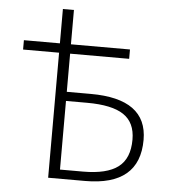

<svg xmlns="http://www.w3.org/2000/svg" viewBox="-51 -750 710 797"><g transform="rotate(5 304.0 -351.5)"><path d="M179 0V-521H29V-560H179V-703H225V-560H471V-521H225V-362H325Q560 -362 560 -191Q560 0 333 0ZM225 -38H321Q420 -38 467 -73.5Q514 -109 514 -188Q514 -259 465.5 -291.5Q417 -324 313 -324H225Z"/></g></svg>

Font: Toshiba Sans Light
Style: Regular
Weight: 300
Designer: Paul D. Hunt
Foundry: Toshiba Corporation
Version: Version 2.020;PS 2.0;hotconv 1.0.86;makeotf.lib2.5.63406